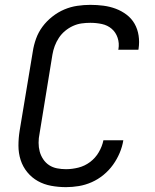

<svg xmlns="http://www.w3.org/2000/svg" viewBox="-20 -763 640 791"><path d="M252 8Q221 8 191 2.5Q161 -3 136 -17Q111 -31 92.5 -53.5Q74 -76 65 -104Q56 -132 56 -163Q56 -194 61 -225L115 -550Q119 -577 128.5 -603.5Q138 -630 155 -653Q172 -676 195.5 -694.5Q219 -713 245 -724Q271 -735 298.5 -739Q326 -743 352 -743Q380 -743 406.5 -739.5Q433 -736 457 -727Q481 -718 501.5 -702.5Q522 -687 534.5 -665Q547 -643 551 -616.5Q555 -590 551 -563Q551 -561 550.5 -560Q550 -559 550 -558H467Q467 -559 467.5 -559.5Q468 -560 468 -561Q472 -585 464.5 -607.5Q457 -630 440 -644.5Q423 -659 400 -664Q377 -669 352 -669Q334 -669 316 -666.5Q298 -664 280.5 -656Q263 -648 248 -635.5Q233 -623 222.5 -607Q212 -591 205.5 -573.5Q199 -556 196 -538L143 -213Q139 -194 139 -175Q139 -156 143.5 -139Q148 -122 158 -107Q168 -92 182.5 -82.5Q197 -73 215 -69.5Q233 -66 252 -66Q277 -66 303 -72.5Q329 -79 351 -95.5Q373 -112 387 -136Q401 -160 406 -185H488Q484 -159 473 -133Q462 -107 445.5 -84Q429 -61 406.5 -42.5Q384 -24 358 -12.5Q332 -1 305 3.5Q278 8 252 8Z"/></svg>

Font: Iosevka SS04 Extended Oblique
Style: Regular
Weight: 400
Width: 7
Italic angle: -9°
Monospace: yes
Designer: Belleve Invis
Foundry: Belleve Invis
Version: Version 19.0.0; ttfautohint (v1.8.4)